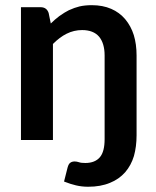

<svg xmlns="http://www.w3.org/2000/svg" viewBox="-20 -541 604 742"><path d="M168 -490.7 176.3 -450.2Q191.9 -465.8 209.5 -479Q231 -494.1 246.1 -501.5Q268.6 -511.7 287.1 -516.1Q308.1 -521 335 -521Q377 -521 409.7 -506.8Q441.4 -493.2 463.9 -466.8Q486.3 -439.9 497.1 -405.3Q507.8 -370.1 507.8 -326.7V-18.1Q507.8 25.4 497.6 62Q486.8 97.7 463.9 124.5Q439.5 151.9 405.3 165.5Q369.1 180.7 320.8 180.7Q295.9 180.7 273.4 175.3Q253.9 170.9 227.5 160.6L241.2 106.4Q245.1 91.8 252.4 87.4Q258.8 83 268.6 83Q276.4 83 285.2 85.9Q293 88.9 309.6 88.9Q347.2 88.9 366.2 66.4Q384.3 44.9 384.3 -3.4V-326.7Q384.3 -373.5 362.8 -399.4Q340.8 -424.8 297.4 -424.8Q265.6 -424.8 237.3 -410.6Q210.9 -397.5 184.6 -371.1V0H61V-513.2H136.7Q160.6 -513.2 168 -490.7Z"/></svg>

Font: Lato-SemiBold
Style: Bold
Weight: 500
Designer: Lukasz Dziedzic with Adam Twardoch and Botio Nikoltchev
Foundry: tyPoland Lukasz Dziedzic
Version: ""